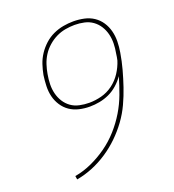

<svg xmlns="http://www.w3.org/2000/svg" viewBox="-136 -849 872 962"><g transform="rotate(-20 300.0 -367.5)"><path d="M111 8 108 -11Q154 -19 198 -39Q242 -59 282 -87.5Q322 -116 355 -153Q388 -190 413 -231.5Q438 -273 454.5 -317.5Q471 -362 484 -407Q468 -384 446.5 -365Q425 -346 400 -334.5Q375 -323 348.5 -318Q322 -313 296 -313Q267 -313 239.5 -319.5Q212 -326 190 -341Q168 -356 153 -379Q138 -402 131.5 -428.5Q125 -455 126 -484Q127 -513 131 -541Q136 -568 145 -595Q154 -622 170 -646Q186 -670 207.5 -689.5Q229 -709 255 -721Q281 -733 308.5 -738Q336 -743 363 -743Q392 -743 420 -737Q448 -731 470.5 -716Q493 -701 508 -678.5Q523 -656 530 -629Q537 -602 536.5 -573Q536 -544 531 -515Q524 -472 512.5 -430Q501 -388 487 -346.5Q473 -305 454 -264Q435 -223 408 -186Q381 -149 348 -117Q315 -85 276.5 -59.5Q238 -34 196.5 -17Q155 0 111 8ZM300 -332Q332 -332 365 -340.5Q398 -349 426.5 -370Q455 -391 474.5 -421Q494 -451 504 -483Q506 -492 507.5 -500.5Q509 -509 510 -518Q515 -544 515.5 -570Q516 -596 510 -620Q504 -644 491 -664.5Q478 -685 458.5 -699Q439 -713 414 -718.5Q389 -724 363 -724Q339 -724 313.5 -719.5Q288 -715 264.5 -703.5Q241 -692 220.5 -674Q200 -656 186 -634Q172 -612 164 -587.5Q156 -563 152 -539Q147 -512 146.5 -486Q146 -460 152 -436Q158 -412 171 -391.5Q184 -371 203.5 -357Q223 -343 248.5 -337.5Q274 -332 300 -332Z"/></g></svg>

Font: Iosevka HT Thin Extended
Style: Italic
Weight: 100
Width: 7
Italic angle: -9°
Monospace: yes
Designer: Belleve Invis
Foundry: Belleve Invis
Version: Version 32.3.0; ttfautohint (v1.8.4)